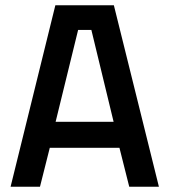

<svg xmlns="http://www.w3.org/2000/svg" viewBox="-20 -705 639 725"><path d="M131 0 168 -147H431L468 0H580L410 -685H189L20 0ZM325 -592 409 -245H190L275 -592Z"/></svg>

Font: Sunflower Medium
Style: Regular
Weight: 500
Designer: JIKJI
Foundry: JIKJI
Version: Version 1.00